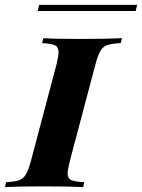

<svg xmlns="http://www.w3.org/2000/svg" viewBox="-61 -764 580 784"><path d="M215 -57Q215 -36 229.5 -29Q244 -22 283 -20L279 0Q222 -3 116 -3Q11 -3 -41 0L-36 -20Q-1 -22 16.5 -28Q34 -34 44.5 -51.5Q55 -69 65 -106L170 -502Q178 -536 178 -550Q178 -572 163.5 -579Q149 -586 111 -588L116 -608Q165 -605 273 -605Q373 -605 437 -608L432 -588Q395 -586 377.5 -580Q360 -574 349.5 -557Q339 -540 329 -502L224 -106Q215 -68 215 -57ZM493 -719H93L99 -744H499Z"/></svg>

Font: Playfair Display SC
Style: Bold Italic
Weight: 700
Italic angle: -14°
Designer: Claus Eggers Sørensen
Foundry: Claus Eggers Sørensen
Version: Version 1.200; ttfautohint (v1.6)